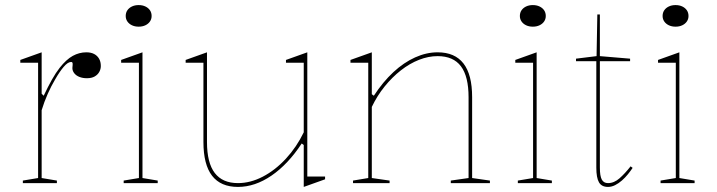

<svg xmlns="http://www.w3.org/2000/svg" viewBox="-20 -721 2825 756"><path d="M70 0V-10L130 -20V-474H60V-485L144 -515V-352L152 -344Q169 -380 184.5 -407.5Q200 -435 215 -454Q241 -487 266.5 -501Q292 -515 320 -515Q338 -515 350.5 -508.5Q363 -502 370 -490Q377 -478 377 -461Q377 -449 371 -438Q365 -427 353 -420Q341 -413 322 -413Q306 -413 293 -418Q280 -423 272.5 -432.5Q265 -442 265 -453Q265 -457 265.5 -459.5Q266 -462 266 -465Q266 -468 266 -470Q266 -477 260 -477Q247 -477 230.5 -457.5Q214 -438 197 -408Q182 -383 168 -351.5Q154 -320 144 -287V-20L204 -10V0Z M526 -616Q511 -616 499.5 -621.5Q488 -627 481.5 -636.5Q475 -646 475 -658Q475 -671 481.5 -680.5Q488 -690 499.5 -695.5Q511 -701 526 -701Q541 -701 552.5 -695.5Q564 -690 570.5 -680.5Q577 -671 577 -658Q577 -646 570.5 -636.5Q564 -627 552.5 -621.5Q541 -616 526 -616ZM467 0V-10L527 -20V-474H457V-485L541 -515V-20L601 -10V0Z M917 15Q849 15 815 -29Q781 -73 781 -162V-474H711V-485L795 -515V-162Q795 -80 825.5 -40Q856 0 917 0Q966 0 1015 -25.5Q1064 -51 1106 -96.5Q1148 -142 1176 -200V-474H1106V-485L1190 -515V-26H1260V-15L1176 15V-150L1168 -156Q1114 -74 1049 -29.5Q984 15 917 15Z M1909 -10V0H1755V-10L1825 -20V-338Q1825 -420 1795 -460Q1765 -500 1703 -500Q1667 -500 1630 -485.5Q1593 -471 1558.5 -444Q1524 -417 1494.5 -380.5Q1465 -344 1444 -300V-20L1514 -10V0H1370V-10L1430 -20V-474H1360V-485L1444 -515V-350L1452 -344Q1488 -399 1529 -437Q1570 -475 1614.5 -495Q1659 -515 1703 -515Q1737 -515 1762.5 -504Q1788 -493 1805 -471Q1822 -449 1830.5 -416Q1839 -383 1839 -338V-20Z M2078 -616Q2063 -616 2051.5 -621.5Q2040 -627 2033.5 -636.5Q2027 -646 2027 -658Q2027 -671 2033.5 -680.5Q2040 -690 2051.5 -695.5Q2063 -701 2078 -701Q2093 -701 2104.5 -695.5Q2116 -690 2122.5 -680.5Q2129 -671 2129 -658Q2129 -646 2122.5 -636.5Q2116 -627 2104.5 -621.5Q2093 -616 2078 -616ZM2019 0V-10L2079 -20V-474H2009V-485L2093 -515V-20L2153 -10V0Z M2374 15Q2349 15 2338.5 -3Q2328 -21 2328 -61V-480H2248V-490L2329 -500L2332 -664H2342V-500L2461 -490V-480H2342V-61Q2342 -28 2349.5 -14Q2357 0 2374 0Q2398 0 2419.5 -19Q2441 -38 2463 -66L2471 -60Q2463 -48 2452.5 -35Q2442 -22 2429 -10.5Q2416 1 2402 8Q2388 15 2374 15Z M2640 -616Q2625 -616 2613.5 -621.5Q2602 -627 2595.5 -636.5Q2589 -646 2589 -658Q2589 -671 2595.5 -680.5Q2602 -690 2613.5 -695.5Q2625 -701 2640 -701Q2655 -701 2666.5 -695.5Q2678 -690 2684.5 -680.5Q2691 -671 2691 -658Q2691 -646 2684.5 -636.5Q2678 -627 2666.5 -621.5Q2655 -616 2640 -616ZM2581 0V-10L2641 -20V-474H2571V-485L2655 -515V-20L2715 -10V0Z"/></svg>

Font: Kalnia Thin
Style: Regular
Weight: 100
Version: Version 1.105